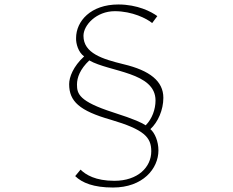

<svg xmlns="http://www.w3.org/2000/svg" viewBox="-20 -788 1040 858"><path d="M660 -685 683 -716C656 -736 594 -768 509 -768C385 -768 320 -693 320 -618C319 -593 330 -554 356 -536C307 -491 289 -443 289 -412C289 -335 335 -293 475 -253C624 -209 656 -175 656 -112C656 -41 596 20 491 20C407 20 363 -7 340 -30L316 -1C347 29 398 50 485 50C618 50 688 -34 688 -116C688 -156 672 -194 652 -211C686 -242 710 -297 710 -351C710 -425 650 -473 532 -501C438 -524 353 -550 353 -628C353 -676 411 -738 493 -738C571 -738 636 -705 660 -685ZM324 -410C324 -442 338 -479 379 -518C470 -466 675 -466 675 -339C675 -300 660 -257 631 -228C614 -239 585 -254 485 -286C333 -335 324 -369 324 -410Z"/></svg>

Font: Noto Sans JP Thin
Style: Regular
Weight: 100
Designer: Ryoko NISHIZUKA 西塚涼子 (kana, bopomofo & ideographs); Paul D. Hunt (Latin, Greek & Cyrillic); Sandoll Communications 산돌커뮤니
Foundry: Adobe
Version: Version 2.004;hotconv 1.0.118;makeotfexe 2.5.65603